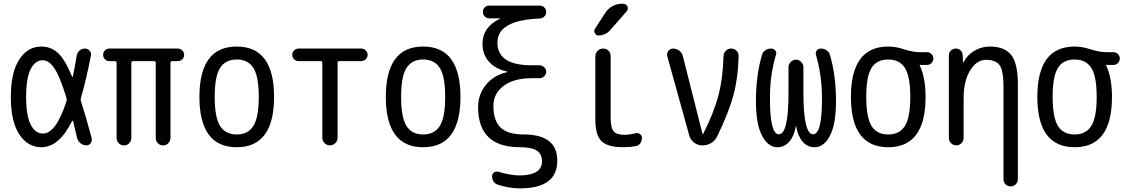

<svg xmlns="http://www.w3.org/2000/svg" viewBox="-20 -780 6040 1030"><path d="M210 -457Q168.9 -457 144.5 -409.2Q120.1 -361.3 120.1 -259.8Q120.1 -160.2 144.5 -111.8Q168.9 -63.5 210 -63.5Q281.2 -63.5 336.9 -238.3Q339.8 -246.1 336.9 -253.9Q301.8 -369.1 272 -413.1Q242.2 -457 210 -457ZM202.1 9.8Q128.9 9.8 83.5 -59.1Q38.1 -127.9 38.1 -259.8Q38.1 -390.6 83 -460.4Q127.9 -530.3 202.1 -530.3Q252 -530.3 289.6 -497.1Q327.1 -463.9 366.2 -370.1Q369.1 -364.3 371.1 -370.1Q381.8 -422.9 391.6 -482.4Q394.5 -499 407.2 -509.3Q419.9 -519.5 435.5 -519.5Q450.2 -519.5 460.4 -508.3Q470.7 -497.1 467.8 -482.4Q442.4 -350.6 414.1 -254.9Q411.1 -246.1 414.1 -238.3Q441.4 -153.3 471.7 -39.1Q475.6 -25.4 466.8 -12.7Q458 0 443.4 0Q426.8 0 412.6 -11.2Q398.4 -22.5 393.6 -39.1Q391.6 -46.9 383.8 -80.6Q376 -114.3 372.1 -129.9Q371.1 -131.8 369.1 -131.8Q367.2 -131.8 366.2 -129.9Q296.9 9.8 202.1 9.8Z M566.4 -452.1Q552.7 -452.1 543 -461.9Q533.2 -471.7 533.2 -485.8Q533.2 -500 543 -509.8Q552.7 -519.5 567.4 -519.5H933.6Q947.3 -519.5 957.5 -509.8Q967.8 -500 967.8 -485.8Q967.8 -471.7 958 -461.9Q948.2 -452.1 933.6 -452.1H904.3Q895.5 -452.1 894.5 -443.4V-40Q894.5 -24.4 883.3 -12.2Q872.1 0 855 0Q837.9 0 826.7 -12.2Q815.4 -24.4 815.4 -40V-443.4Q815.4 -452.1 806.6 -452.1H694.3Q685.5 -452.1 684.6 -443.4V-40Q684.6 -24.4 673.3 -12.2Q662.1 0 645 0Q627.9 0 616.7 -12.2Q605.5 -24.4 605.5 -40V-443.4Q605.5 -452.1 595.7 -452.1Z M1339.4 -415.5Q1310.5 -460.9 1250 -460.9Q1189.5 -460.9 1160.6 -415.5Q1131.8 -370.1 1131.8 -260.3Q1131.8 -150.4 1160.6 -104.5Q1189.5 -58.6 1250 -58.6Q1310.5 -58.6 1339.4 -104.5Q1368.2 -150.4 1368.2 -260.3Q1368.2 -370.1 1339.4 -415.5ZM1450.2 -260.3Q1450.2 9.8 1250 9.8Q1049.8 9.8 1049.8 -260.3Q1049.8 -530.3 1250 -530.3Q1450.2 -530.3 1450.2 -260.3Z M1582 -452.1Q1568.4 -452.1 1558.1 -461.9Q1547.9 -471.7 1547.9 -485.8Q1547.9 -500 1558.1 -509.8Q1568.4 -519.5 1582 -519.5H1918Q1931.6 -519.5 1941.9 -509.8Q1952.1 -500 1952.1 -485.8Q1952.1 -471.7 1941.9 -461.9Q1931.6 -452.1 1918 -452.1H1799.8Q1791 -452.1 1791 -443.4V-41Q1791 -24.4 1778.8 -12.2Q1766.6 0 1750 0Q1733.4 0 1721.2 -12.2Q1709 -24.4 1709 -41V-443.4Q1709 -452.1 1700.2 -452.1Z M2339.4 -415.5Q2310.5 -460.9 2250 -460.9Q2189.5 -460.9 2160.6 -415.5Q2131.8 -370.1 2131.8 -260.3Q2131.8 -150.4 2160.6 -104.5Q2189.5 -58.6 2250 -58.6Q2310.5 -58.6 2339.4 -104.5Q2368.2 -150.4 2368.2 -260.3Q2368.2 -370.1 2339.4 -415.5ZM2450.2 -260.3Q2450.2 9.8 2250 9.8Q2049.8 9.8 2049.8 -260.3Q2049.8 -530.3 2250 -530.3Q2450.2 -530.3 2450.2 -260.3Z M2769.5 9.8Q2544.9 9.8 2544.9 -205.1Q2544.9 -274.4 2587.9 -326.2Q2630.9 -377.9 2700.2 -392.6Q2701.2 -392.6 2701.2 -393.6Q2701.2 -395.5 2700.2 -396.5Q2636.7 -410.2 2602.5 -449.7Q2568.4 -489.3 2568.4 -544.9Q2568.4 -633.8 2660.2 -678.7Q2662.1 -678.7 2662.1 -680.7Q2662.1 -681.6 2661.1 -681.6H2603.5Q2589.8 -681.6 2580.1 -691.9Q2570.3 -702.1 2570.3 -716.3Q2570.3 -730.5 2580.1 -740.2Q2589.8 -750 2603.5 -750H2876Q2889.6 -750 2899.9 -740.2Q2910.2 -730.5 2910.2 -716.3Q2910.2 -702.1 2900.4 -691.9Q2890.6 -681.6 2877 -680.7Q2648.4 -671.9 2648.4 -551.8Q2648.4 -429.7 2832 -429.7H2875Q2888.7 -429.7 2899.4 -419.4Q2910.2 -409.2 2910.2 -395Q2910.2 -380.9 2899.4 -370.6Q2888.7 -360.4 2875 -360.4H2832Q2736.3 -360.4 2681.6 -319.3Q2627 -278.3 2627 -211.9Q2627 -131.8 2666 -95.2Q2705.1 -58.6 2790 -58.6Q2969.7 -58.6 2969.7 82Q2969.7 230.5 2769.5 230.5Q2713.9 230.5 2654.3 211.9Q2620.1 202.1 2620.1 165Q2620.1 152.3 2630.4 145Q2640.6 137.7 2654.3 141.6Q2715.8 160.2 2764.6 161.1Q2887.7 161.1 2887.7 85Q2887.7 46.9 2860.4 28.3Q2833 9.8 2769.5 9.8Z M3390.6 -65.4Q3403.3 -68.4 3413.6 -60.5Q3423.8 -52.7 3423.8 -40Q3423.8 -30.3 3419.9 -20.5Q3416 -10.7 3408.7 -4.4Q3401.4 2 3390.6 3.9Q3357.4 9.8 3324.2 9.8Q3240.2 9.8 3207 -22.5Q3173.8 -54.7 3173.8 -139.6V-478.5Q3173.8 -495.1 3186 -507.3Q3198.2 -519.5 3215.8 -519.5Q3233.4 -519.5 3244.6 -507.8Q3255.9 -496.1 3255.9 -478.5V-150.4Q3255.9 -94.7 3272 -75.7Q3288.1 -56.6 3334 -56.6Q3358.4 -57.6 3390.6 -65.4ZM3189.5 -589.8Q3177.7 -589.8 3171.4 -602.1Q3165 -614.3 3170.9 -624L3227.5 -711.9Q3242.2 -734.4 3266.1 -747.1Q3290 -759.8 3316.4 -759.8H3322.3Q3338.9 -759.8 3345.7 -745.6Q3352.5 -731.4 3340.8 -717.8L3254.9 -620.1Q3229.5 -589.8 3189.5 -589.8Z M3677.7 -52.7 3559.6 -478.5Q3555.7 -494.1 3565.4 -506.8Q3575.2 -519.5 3590.8 -519.5Q3609.4 -519.5 3624.5 -507.8Q3639.6 -496.1 3643.6 -477.5L3749 -60.5Q3749 -59.6 3750 -59.6Q3752 -59.6 3752 -61.5Q3809.6 -174.8 3834 -268.1Q3858.4 -361.3 3861.3 -478.5Q3862.3 -495.1 3873.5 -507.3Q3884.8 -519.5 3902.3 -519.5Q3919.9 -519.5 3931.6 -507.3Q3943.4 -495.1 3942.4 -477.5Q3939.5 -362.3 3914.6 -269.5Q3889.6 -176.8 3828.1 -49.8Q3817.4 -26.4 3795.9 -13.2Q3774.4 0 3748 0Q3723.6 0 3704.1 -14.6Q3684.6 -29.3 3677.7 -52.7Z M4150.4 9.8Q4100.6 9.8 4067.9 -52.2Q4035.2 -114.3 4035.2 -238.3Q4035.2 -374 4067.4 -484.4Q4071.3 -500 4085 -509.8Q4098.6 -519.5 4117.2 -519.5Q4130.9 -519.5 4139.2 -508.8Q4147.5 -498 4142.6 -485.4Q4109.4 -375 4110.4 -250Q4110.4 -59.6 4158.2 -59.6Q4210 -59.6 4210 -282.2V-419.9Q4210 -435.5 4222.2 -447.8Q4234.4 -460 4250 -460Q4265.6 -460 4277.8 -447.8Q4290 -435.5 4290 -419.9V-282.2Q4290 -60.5 4341.8 -59.6Q4389.6 -59.6 4389.6 -250Q4389.6 -375 4357.4 -485.4Q4353.5 -498 4361.3 -508.8Q4369.1 -519.5 4382.8 -519.5Q4400.4 -519.5 4414.6 -509.8Q4428.7 -500 4432.6 -484.4Q4464.8 -374 4464.8 -238.3Q4464.8 -114.3 4432.6 -52.2Q4400.4 9.8 4349.6 9.8Q4312.5 9.8 4286.6 -19Q4260.7 -47.9 4251 -101.6Q4251 -103.5 4250 -103.5Q4249 -103.5 4249 -101.6Q4239.3 -47.9 4213.4 -19Q4187.5 9.8 4150.4 9.8Z M4834.5 -415.5Q4805.7 -460.9 4744.6 -460.9Q4683.6 -460.9 4655.3 -415.5Q4627 -370.1 4627 -260.3Q4627 -150.4 4655.3 -104.5Q4683.6 -58.6 4744.6 -58.6Q4805.7 -58.6 4834.5 -104.5Q4863.3 -150.4 4863.3 -260.3Q4863.3 -370.1 4834.5 -415.5ZM4745.1 -530.3Q4785.2 -530.3 4831.5 -515.1Q4877.9 -500 4917 -500H4953.1Q4966.8 -500 4977.1 -490.2Q4987.3 -480.5 4987.3 -466.3Q4987.3 -452.1 4977.1 -441.9Q4966.8 -431.6 4953.1 -431.6H4915Q4914.1 -431.6 4914.1 -430.7V-428.7Q4945.3 -363.3 4945.3 -259.8Q4945.3 9.8 4745.1 9.8Q4544.9 9.8 4544.9 -260.3Q4544.9 -530.3 4745.1 -530.3Z M5070.3 -40V-483.4Q5070.3 -498 5081.1 -508.8Q5091.8 -519.5 5107.4 -519.5Q5123 -519.5 5133.3 -509.3Q5143.6 -499 5144.5 -483.4L5146.5 -446.3Q5146.5 -445.3 5147.5 -445.3Q5149.4 -445.3 5149.4 -446.3Q5168 -484.4 5206.5 -507.3Q5245.1 -530.3 5290 -530.3Q5369.1 -530.3 5404.8 -484.9Q5440.4 -439.5 5440.4 -330.1V181.6Q5440.4 197.3 5429.2 208.5Q5418 219.7 5401.9 219.7Q5385.7 219.7 5374.5 209Q5363.3 198.2 5363.3 181.6V-311.5Q5363.3 -399.4 5343.3 -429.2Q5323.2 -459 5269.5 -459Q5219.7 -459 5184.6 -402.8Q5149.4 -346.7 5149.4 -252V-40Q5149.4 -23.4 5137.7 -11.7Q5126 0 5109.9 0Q5093.8 0 5082 -12.2Q5070.3 -24.4 5070.3 -40Z M5834.5 -415.5Q5805.7 -460.9 5744.6 -460.9Q5683.6 -460.9 5655.3 -415.5Q5627 -370.1 5627 -260.3Q5627 -150.4 5655.3 -104.5Q5683.6 -58.6 5744.6 -58.6Q5805.7 -58.6 5834.5 -104.5Q5863.3 -150.4 5863.3 -260.3Q5863.3 -370.1 5834.5 -415.5ZM5745.1 -530.3Q5785.2 -530.3 5831.5 -515.1Q5877.9 -500 5917 -500H5953.1Q5966.8 -500 5977.1 -490.2Q5987.3 -480.5 5987.3 -466.3Q5987.3 -452.1 5977.1 -441.9Q5966.8 -431.6 5953.1 -431.6H5915Q5914.1 -431.6 5914.1 -430.7V-428.7Q5945.3 -363.3 5945.3 -259.8Q5945.3 9.8 5745.1 9.8Q5544.9 9.8 5544.9 -260.3Q5544.9 -530.3 5745.1 -530.3Z"/></svg>

Font: Rounded Mgen+ 2m regular
Style: Regular
Weight: 400
Designer: [Source Han Sans]
Ryoko NISHIZUKA  (kana & ideographs); Paul D. Hunt (Latin, Greek & Cyrillic); Wenlong ZHANG  (bopomofo
Version: Version 1.059.20150602